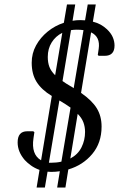

<svg xmlns="http://www.w3.org/2000/svg" viewBox="-20 -760 540 860"><path d="M144 80 157 1Q135 -7 118.5 -19Q102 -31 91 -43Q59 -80 59 -122Q59 -172 102 -172H129L134 -168L130 -141Q119 -68 164 -42L212 -330Q166 -358 144 -393Q122 -428 122 -479Q122 -521 141.5 -556.5Q161 -592 193.5 -618.5Q226 -645 266 -658L280 -740H317L305 -667Q322 -670 339 -670Q351 -670 361 -669L373 -740H409L396 -663Q416 -658 431 -649.5Q446 -641 459 -629Q477 -612 485 -593.5Q493 -575 493 -556Q493 -510 449 -510H422L418 -514L422 -541Q430 -595 388 -615L343 -344Q392 -310 413.5 -275Q435 -240 435 -193Q435 -120 393 -70Q351 -20 286 -1L273 80H236L248 7Q229 10 209 10Q201 10 193 9L181 80ZM296 -374Q304 -370 310 -365L354 -625Q340 -627 324 -627Q311 -627 298 -625L260 -397Q275 -386 296 -374ZM194 -505Q194 -480 201 -461Q208 -442 227 -423L259 -613Q229 -598 211.5 -570Q194 -542 194 -505ZM209 -31Q234 -31 255 -36L296 -278Q275 -293 246 -310L199 -31Q204 -31 209 -31ZM361 -169Q361 -192 353.5 -212Q346 -232 328 -250L295 -50Q329 -68 345 -100Q361 -132 361 -169Z"/></svg>

Font: Spectral
Style: Italic
Weight: 400
Italic angle: -10°
Designer: Jean-Baptiste Levee
Foundry: Production Type
Version: Version 2.001